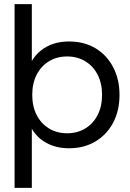

<svg xmlns="http://www.w3.org/2000/svg" viewBox="-20 -710 633 935"><path d="M51 205V-690H135V-413Q152 -442 178.5 -463.5Q205 -485 239.5 -496.5Q274 -508 316 -508Q390 -508 445 -475Q500 -442 531 -383Q562 -324 562 -248Q562 -171 531 -112.5Q500 -54 444.5 -21Q389 12 316 12Q255 12 208 -13Q161 -38 135 -83V205ZM307 -61Q357 -61 395.5 -84.5Q434 -108 455.5 -150Q477 -192 477 -248Q477 -304 455.5 -346Q434 -388 395.5 -411.5Q357 -435 307 -435Q257 -435 218.5 -411.5Q180 -388 158.5 -346Q137 -304 137 -248Q137 -192 158.5 -150Q180 -108 218.5 -84.5Q257 -61 307 -61Z"/></svg>

Font: DM Sans 9pt 36pt
Style: Regular
Weight: 400
Version: Version 4.004;gftools[0.9.30]